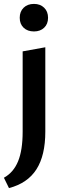

<svg xmlns="http://www.w3.org/2000/svg" viewBox="-37 -674 331 983"><path d="M79 0V-411L195 -432V0Q195 122 149.5 193Q104 264 9 289L-17 236Q32 209 55.5 152Q79 95 79 0ZM137 -513Q104 -513 84 -532Q64 -551 64 -583Q64 -615 84 -634.5Q104 -654 137 -654Q169 -654 189 -634.5Q209 -615 209 -583Q209 -551 189 -532Q169 -513 137 -513Z"/></svg>

Font: Ysabeau
Style: Bold
Weight: 700
Designer: Christian Thalmann (Catharsis Fonts)
Version: Version 2.000;gftools[0.9.27.dev2+g8671c4b]